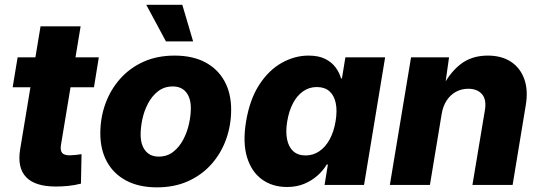

<svg xmlns="http://www.w3.org/2000/svg" viewBox="-20 -784 2293 814"><path d="M398.9 -541 378.4 -414.1H33.7L54.7 -541ZM151.9 -672.4H321.8L238.3 -168.5Q234.9 -146 243.4 -135.7Q252 -125.5 275.9 -125.5Q285.2 -125.5 301.5 -127.2Q317.9 -128.9 325.7 -130.4L323.2 -5.4Q295.9 1.5 268.8 4.2Q241.7 6.8 216.8 6.8Q128.4 6.8 90.6 -33.2Q52.7 -73.2 65.4 -150.9Z M645.5 10.3Q569.3 10.3 515.6 -18.1Q461.9 -46.4 433.6 -97.9Q405.3 -149.4 405.3 -218.3Q405.3 -284.7 426.8 -344Q448.2 -403.3 489 -449.5Q529.8 -495.6 587.9 -522Q646 -548.3 720.2 -548.3Q796.4 -548.3 849.9 -520Q903.3 -491.7 931.6 -440.2Q960 -388.7 960 -319.3Q960 -253.9 939 -194.6Q918 -135.3 877.4 -89.1Q836.9 -43 778.6 -16.4Q720.2 10.3 645.5 10.3ZM652.8 -120.1Q689 -120.1 714.8 -140.6Q740.7 -161.1 757.3 -192.9Q773.9 -224.6 781.5 -260Q789.1 -295.4 789.1 -325.2Q789.1 -354.5 780 -375Q771 -395.5 754.2 -406.5Q737.3 -417.5 712.9 -417.5Q676.8 -417.5 650.6 -397.5Q624.5 -377.4 607.9 -345.9Q591.3 -314.5 583.7 -279.3Q576.2 -244.1 576.2 -213.9Q576.2 -170.4 596.2 -145.3Q616.2 -120.1 652.8 -120.1ZM683.6 -608.4 600.1 -763.7H752.9L798.8 -608.4Z M1196.8 8.8Q1135.3 8.8 1090.8 -23.2Q1046.4 -55.2 1027.3 -117.4Q1008.3 -179.7 1023.4 -270Q1039.1 -363.3 1079.3 -425Q1119.6 -486.8 1174.6 -517.6Q1229.5 -548.3 1288.1 -548.3Q1330.1 -548.3 1357.9 -534.7Q1385.7 -521 1402.3 -498.8Q1418.9 -476.6 1425.8 -451.7H1429.7L1444.3 -541H1612.8L1523.4 0H1356L1370.1 -86.4H1365.2Q1350.1 -61 1325.9 -39.6Q1301.8 -18.1 1269.5 -4.6Q1237.3 8.8 1196.8 8.8ZM1275.4 -125Q1308.1 -125 1334.2 -143.1Q1360.4 -161.1 1377.9 -193.6Q1395.5 -226.1 1402.8 -270Q1410.2 -314.9 1403.3 -347.4Q1396.5 -379.9 1376.2 -397.5Q1356 -415 1323.2 -415Q1291 -415 1265.1 -397Q1239.3 -378.9 1222.2 -346.4Q1205.1 -314 1197.8 -270Q1190.4 -226.6 1197 -193.6Q1203.6 -160.6 1223.4 -142.8Q1243.2 -125 1275.4 -125Z M1852.5 -300.8 1802.7 0H1632.8L1722.7 -541H1883.8L1864.3 -402.8L1852.5 -408.2Q1884.3 -473.6 1931.6 -511Q1979 -548.3 2047.9 -548.3Q2107.4 -548.3 2147 -521.7Q2186.5 -495.1 2203.1 -447.8Q2219.7 -400.4 2209 -337.9L2153.3 0H1982.9L2035.6 -315.9Q2043.5 -361.8 2023.4 -384.8Q2003.4 -407.7 1965.3 -407.7Q1936 -407.7 1912.4 -394.5Q1888.7 -381.3 1873.3 -357.4Q1857.9 -333.5 1852.5 -300.8Z"/></svg>

Font: Inter 17pt ExtraBold
Style: Italic
Weight: 800
Italic angle: -9.3988°
Version: Version 4.001;git-66647c0bb